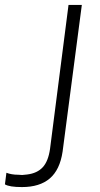

<svg xmlns="http://www.w3.org/2000/svg" viewBox="-183 -550 407 779"><path d="M-94 209Q-145 209 -163 198L-157 151Q-136 159 -109 159L-93 160L-73 158Q-32 153 -9.5 128.5Q13 104 20 54L95 -530H149L71 65Q60 139 19 174Q-22 209 -94 209Z"/></svg>

Font: Tanohe Sans Light
Style: Italic
Weight: 300
Designer: Village Type and Design LLC & Cristiano Sobral
Foundry: Cooper Hewitt Smithsonian Design Museum
Version: Version 1.00;September 29, 2021;FontCreator 13.0.0.2655 64-b